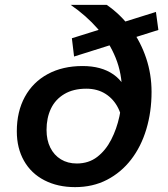

<svg xmlns="http://www.w3.org/2000/svg" viewBox="-20 -756 690 788"><path d="M270 -736H418Q476 -696 517 -639.5Q558 -583 580 -517Q602 -451 602 -379Q602 -297 580.5 -225.5Q559 -154 518 -101Q477 -48 419 -18Q361 12 288 12Q217 12 162.5 -16Q108 -44 78.5 -96Q49 -148 49 -217Q49 -298 82 -358.5Q115 -419 176 -452Q237 -485 319 -485Q396 -485 445.5 -450.5Q495 -416 515 -345L483 -225Q484 -274 465.5 -311.5Q447 -349 413.5 -370.5Q380 -392 334 -392Q281 -392 244 -370Q207 -348 189 -310Q171 -272 171 -223Q171 -181 186.5 -150Q202 -119 230 -102Q258 -85 295 -85Q344 -85 379 -112Q414 -139 436.5 -183Q459 -227 470 -278Q481 -329 481 -376Q481 -454 454.5 -519Q428 -584 381 -638Q334 -692 270 -736ZM284 -524 275 -599 620 -707 630 -633Z"/></svg>

Font: Azeret Mono Thin Medium
Style: Italic
Weight: 500
Italic angle: -12°
Version: Version 1.002